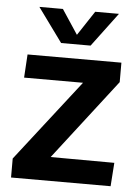

<svg xmlns="http://www.w3.org/2000/svg" viewBox="-52 -764 577 805"><g transform="rotate(5 236.0 -361.5)"><path d="M25 -80 291 -422H43L49 -520H444V-438L183 -100L451 -99L444 0H25ZM185 -580 81 -723H180L248 -620L316 -723H416L309 -580Z"/></g></svg>

Font: Murecho Medium
Style: Regular
Weight: 500
Designer: Neil Summerour
Foundry: Positype
Version: Version 1.010; ttfautohint (v1.8.3)